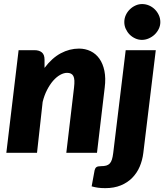

<svg xmlns="http://www.w3.org/2000/svg" viewBox="-20 -772 834 970"><path d="M205 -429Q242.5 -479 287 -502.8Q331.5 -526.5 379 -526.5Q411 -526.5 437.8 -513.5Q464.5 -500.5 482.2 -475.5Q500 -450.5 507.5 -413.8Q515 -377 509 -329.5L470 0H315L354 -329.5Q356.5 -350.5 355.8 -365Q355 -379.5 350.5 -388Q346 -396.5 338 -400.2Q330 -404 319 -404Q302 -404 283.5 -393.5Q265 -383 248.2 -363.8Q231.5 -344.5 217.5 -317.2Q203.5 -290 195.5 -257L167 0H12L74 -518.5H154Q178 -518.5 191.5 -507.2Q205 -496 205 -470.5ZM767 -518.5 704 1Q699.5 37.5 685.8 69.8Q672 102 648.2 126.2Q624.5 150.5 590.5 164.5Q556.5 178.5 512 178.5Q490 178.5 474.5 176.2Q459 174 443 169.5L458 88Q460.5 77.5 467 72.5Q473.5 67.5 490 67.5Q506 67.5 516.8 64.5Q527.5 61.5 534.5 54Q541.5 46.5 545.5 33.8Q549.5 21 552 1L615 -518.5ZM790 -660.5Q790 -642 782 -625.8Q774 -609.5 761 -597.2Q748 -585 731.2 -577.8Q714.5 -570.5 697 -570.5Q679.5 -570.5 663.5 -577.8Q647.5 -585 635.2 -597.2Q623 -609.5 615.5 -625.8Q608 -642 608 -660.5Q608 -679 615.5 -695.5Q623 -712 635.8 -724.5Q648.5 -737 664.5 -744.2Q680.5 -751.5 698 -751.5Q716 -751.5 732.5 -744.5Q749 -737.5 761.8 -725Q774.5 -712.5 782.2 -696Q790 -679.5 790 -660.5Z"/></svg>

Font: Lato ExtraBold
Style: Italic
Weight: 800
Italic angle: -7°
Designer: Lukasz Dziedzic with Adam Twardoch and Botio Nikoltchev
Foundry: tyPoland Lukasz Dziedzic
Version: Version 2.015; 2015-08-06; http://www.latofonts.com/